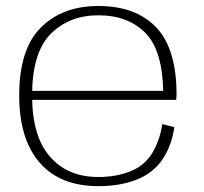

<svg xmlns="http://www.w3.org/2000/svg" viewBox="-20 -616 679 640"><path d="M308 4.5V-26Q204.5 -26 146 -94.5Q87 -162.5 87 -297.5Q87 -440.5 149 -503Q211 -565 308 -565Q407.5 -565 466 -505Q521.5 -446.5 524 -313H79.5V-283H567.5Q568.5 -292 568.5 -300.5Q568.5 -453 501 -524.5Q432.5 -596 308 -596Q187.5 -596 116 -524Q44 -452 44 -298Q44 -151.5 113 -73Q181 4.5 308 4.5ZM308 -26V4.5Q381 4.5 436 -17.5Q491 -39 522.5 -86Q553 -132.5 561 -192L521 -202.5Q513.5 -151 488.5 -107.5Q463 -64.5 415 -45Q367 -26 308 -26Z"/></svg>

Font: Anybody SemiExpanded ExtraLight
Style: Regular
Weight: 250
Width: 6
Version: Version 1.113;gftools[0.9.25]